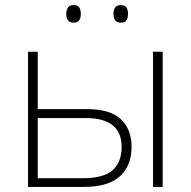

<svg xmlns="http://www.w3.org/2000/svg" viewBox="-20 -733 748 753"><path d="M90 0V-530H128V-305H322Q412 -305 454 -265.5Q496 -226 496 -158Q496 -83 450 -41.5Q404 0 310 0ZM580 0V-530H618V0ZM305 -34Q386 -34 421.5 -65.5Q457 -97 457 -157Q457 -270 316 -270H128V-34ZM240 -679Q240 -694 246.5 -703.5Q253 -713 268 -713Q285 -713 291 -703.5Q297 -694 297 -679Q297 -663 291 -653.5Q285 -644 268 -644Q253 -644 246.5 -653.5Q240 -663 240 -679ZM425 -679Q425 -694 431.5 -703.5Q438 -713 453 -713Q470 -713 476 -703.5Q482 -694 482 -679Q482 -663 476 -653.5Q470 -644 453 -644Q438 -644 431.5 -653.5Q425 -663 425 -679Z"/></svg>

Font: Noto Sans ExtraLight
Style: Regular
Weight: 200
Designer: Monotype Design Team
Foundry: Monotype Imaging Inc.
Version: Version 2.007